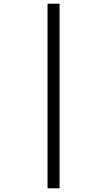

<svg xmlns="http://www.w3.org/2000/svg" viewBox="-20 -852 580 1038"><path d="M302 -832V166H237V-832Z"/></svg>

Font: oriya115
Style: Regular
Weight: 400
Designer: Amélie Bonet and Sol Matas
Foundry: Google LLC
Version: Version 2.003